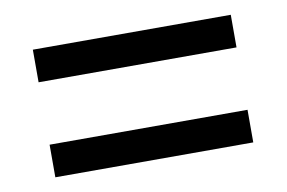

<svg xmlns="http://www.w3.org/2000/svg" viewBox="-43 -621 606 406"><g transform="rotate(-10 260.0 -418.0)"><path d="M47 -485H472V-555H47ZM47 -281H472V-351H47Z"/></g></svg>

Font: Noto Sans Malayalam UI SemiCondensed
Style: Regular
Weight: 400
Width: 4
Designer: Jelle Bosma - Monotype Design Team
Foundry: Monotype Imaging Inc.
Version: Version 2.104